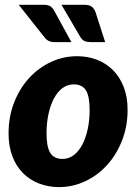

<svg xmlns="http://www.w3.org/2000/svg" viewBox="-20 -756 568 784"><path d="M15 0ZM235 -107Q261 -107 281.5 -122.8Q302 -138.5 316.2 -165.8Q330.5 -193 338.2 -229.2Q346 -265.5 346 -306.5Q346 -363 330.8 -387.2Q315.5 -411.5 281 -411.5Q255 -411.5 234.5 -395.8Q214 -380 199.8 -353Q185.5 -326 177.8 -289.5Q170 -253 170 -212Q170 -156.5 185.2 -131.8Q200.5 -107 235 -107ZM221 8Q177.5 8 139.8 -6.5Q102 -21 74.2 -48.8Q46.5 -76.5 30.8 -117.2Q15 -158 15 -211Q15 -280 37.8 -337.8Q60.5 -395.5 99 -437.5Q137.5 -479.5 188.2 -503Q239 -526.5 295 -526.5Q338.5 -526.5 376 -512Q413.5 -497.5 441.2 -469.8Q469 -442 485 -401.2Q501 -360.5 501 -307.5Q501 -239.5 478.2 -181.8Q455.5 -124 417 -81.8Q378.5 -39.5 327.8 -15.8Q277 8 221 8ZM323 -736.5Q344.5 -736.5 354.5 -728.8Q364.5 -721 370 -706.5L409.5 -584H351.5Q335.5 -584 325.5 -588.2Q315.5 -592.5 308 -605L231 -736.5ZM157.5 -736.5Q168 -736.5 175.5 -734.5Q183 -732.5 188.2 -728.5Q193.5 -724.5 197.2 -719Q201 -713.5 204.5 -706.5L271.5 -584H204.5Q188.5 -584 179 -588.8Q169.5 -593.5 160.5 -605L56.5 -736.5Z"/></svg>

Font: Lato Black
Style: Italic
Weight: 900
Italic angle: -7°
Designer: Lukasz Dziedzic
Foundry: tyPoland Lukasz Dziedzic
Version: Version 2.007; 2014-02-27